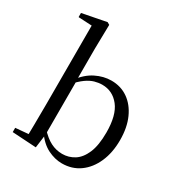

<svg xmlns="http://www.w3.org/2000/svg" viewBox="-190 -937 1017 1084"><g transform="rotate(30 319.0 -395.0)"><path d="M42.3 0V-27.8L125.7 -35.2Q126.7 -63.6 126.7 -98.1Q126.7 -132.5 127.2 -166.9Q127.7 -201.3 127.7 -228.5V-743.5L39.7 -748.1V-775.1L196.1 -805.5L211.5 -796.5L208.5 -641V-437.1L209.9 -427.1V-81.2V-79.9L198.1 9.5ZM370.2 14.6Q324.1 14.6 277.7 -8.4Q231.3 -31.5 193.2 -86.3H182.2L195.3 -111.1Q233.7 -68.9 269.6 -50.8Q305.4 -32.7 345.1 -32.7Q387.2 -32.7 422.8 -55Q458.4 -77.4 480.1 -127.9Q501.7 -178.5 501.7 -262.4Q501.7 -374.7 458.4 -429.6Q415.1 -484.5 347.3 -484.5Q323.5 -484.5 298.2 -477.4Q272.9 -470.2 245.7 -450.9Q218.6 -431.5 186.2 -395.4L175.4 -424.4H188.1Q229.3 -480.6 279.6 -505.6Q329.8 -530.6 380.7 -530.6Q442.1 -530.6 488.9 -498Q535.8 -465.4 562.9 -405.4Q590 -345.3 590 -263.2Q590 -181.9 562.4 -119.1Q534.8 -56.3 485.4 -20.8Q436.1 14.6 370.2 14.6Z"/></g></svg>

Font: Noto Serif KR ExtraLight
Style: Regular
Weight: 200
Designer: Ryoko NISHIZUKA 西塚涼子 (kana & ideographs); Frank Grießhammer (Latin, Greek & Cyrillic); Wenlong ZHANG 张文龙 (bopomofo); San
Foundry: Adobe
Version: Version 2.002-H1;hotconv 1.1.0;makeotfexe 2.6.0